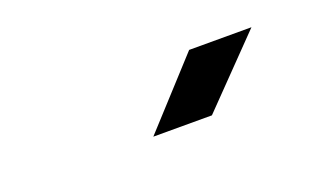

<svg xmlns="http://www.w3.org/2000/svg" viewBox="-31 -909 663 388"><g transform="rotate(-20 300.0 -715.0)"><path d="M252 -645H378L514 -785H380Z"/></g></svg>

Font: JetBrains Mono
Style: Bold Italic
Weight: 558
Italic angle: -9°
Monospace: yes
Designer: Philipp Nurullin, Konstantin Bulenkov
Foundry: JetBrains
Version: Version 2.305